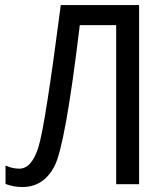

<svg xmlns="http://www.w3.org/2000/svg" viewBox="-20 -734 640 765"><path d="M534.2 0H442.9V-633.8H297.9Q240.7 -156.7 197.5 -72.8Q154.3 11.2 68.8 11.2Q34.2 11.2 2 -1V-74.2Q29.8 -62 57.1 -62Q106.9 -62 133.8 -150.1Q160.6 -238.3 222.2 -713.9H534.2Z"/></svg>

Font: Noto Mono
Style: Regular
Weight: 400
Designer: Monotype Design Team
Foundry: Monotype Imaging Inc.
Version: Version 1.00